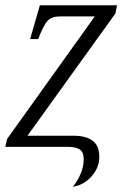

<svg xmlns="http://www.w3.org/2000/svg" viewBox="-22 -556 484 727"><path d="M254 151Q272 129 283.5 101.5Q295 74 295 47Q295 20 280 10Q265 0 235 0H-2L5 -30L337 -494H210Q185 -494 172 -487.5Q159 -481 150 -466.5Q141 -452 130 -427L123 -408H92L129 -536H421L415 -505L82 -42H257Q304 -42 329 -23Q354 -4 354 38Q354 79 324.5 112Q295 145 254 151Z"/></svg>

Font: Noto Serif SemiCondensed Light
Style: Italic
Weight: 300
Width: 4
Italic angle: -12°
Designer: Monotype Design Team
Foundry: Monotype Imaging Inc.
Version: Version 2.013; ttfautohint (v1.8.4.7-5d5b)